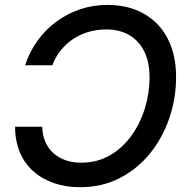

<svg xmlns="http://www.w3.org/2000/svg" viewBox="-20 -758 770 788"><path d="M420.9 -737.8Q506.3 -737.8 569.8 -702.1Q633.3 -666.5 668 -600.1Q702.6 -533.7 702.6 -441.9Q702.6 -354.5 675 -273.4Q647.5 -192.4 595.7 -128.4Q543.9 -64.5 471.4 -27.1Q398.9 10.3 309.1 10.3Q250 10.3 201.2 -6.6Q152.3 -23.4 116.5 -55.4Q80.6 -87.4 61.3 -133.5Q42 -179.7 42 -237.8H153.3Q154.3 -202.6 166.5 -175Q178.7 -147.5 200 -128.7Q221.2 -109.9 249.8 -100.1Q278.3 -90.3 312.5 -90.3Q378.9 -90.3 430.9 -120.4Q482.9 -150.4 519.3 -200.9Q555.7 -251.5 574.7 -313.7Q593.8 -376 593.8 -439.9Q593.8 -503.4 571.8 -547.4Q549.8 -591.3 510 -614.3Q470.2 -637.2 415.5 -637.2Q379.4 -637.2 345.5 -627.7Q311.5 -618.2 282.2 -599.1Q252.9 -580.1 230.5 -552.7Q208 -525.4 194.8 -490.2H83Q101.1 -545.4 133.8 -590.8Q166.5 -636.2 211.2 -669.2Q255.9 -702.1 308.8 -720Q361.8 -737.8 420.9 -737.8Z"/></svg>

Font: Inter 20pt Medium
Style: Italic
Weight: 500
Italic angle: -9.3988°
Version: Version 4.001;git-66647c0bb